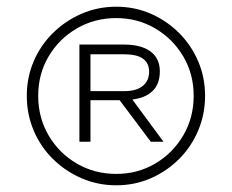

<svg xmlns="http://www.w3.org/2000/svg" viewBox="-20 -764 692 573"><path d="M327 -211Q272 -211 223.5 -232Q175 -253 138 -289.5Q101 -326 80.5 -374.5Q60 -423 60 -478Q60 -533 80.5 -581Q101 -629 138 -665.5Q175 -702 223.5 -723Q272 -744 327 -744Q382 -744 430 -723Q478 -702 514.5 -665.5Q551 -629 571.5 -581Q592 -533 592 -478Q592 -423 571.5 -374.5Q551 -326 514.5 -289.5Q478 -253 430 -232Q382 -211 327 -211ZM327 -245Q391 -245 443.5 -276Q496 -307 527 -360Q558 -413 558 -478Q558 -543 527 -595.5Q496 -648 443.5 -679Q391 -710 327 -710Q262 -710 209 -679Q156 -648 125 -595.5Q94 -543 94 -478Q94 -413 125 -360Q156 -307 209 -276Q262 -245 327 -245ZM217 -341V-631H350Q401 -631 429 -610.5Q457 -590 457 -551Q457 -514 436 -493Q415 -472 375 -467L468 -341H430L337 -465H250V-341ZM250 -492H351Q387 -492 406 -507.5Q425 -523 425 -550Q425 -602 351 -602H250Z"/></svg>

Font: REM Thin
Style: Regular
Weight: 250
Designer: Octavio Pardo
Foundry: Ashler Design
Version: Version 1.005;gftools[0.9.28]